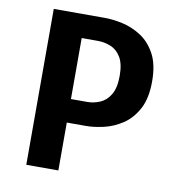

<svg xmlns="http://www.w3.org/2000/svg" viewBox="-79 -774 808 849"><g transform="rotate(10 325.0 -350.0)"><path d="M94.5 0V-700H325Q360.5 -700 404 -690.5Q447.5 -681 487.2 -655.5Q527 -630 552.8 -582.8Q578.5 -535.5 578.5 -459.5Q578.5 -383.5 552.8 -335.5Q527 -287.5 487.2 -261.2Q447.5 -235 404 -225Q360.5 -215 325 -215H238.5V0ZM238.5 -320.5H312Q341 -320.5 369 -332.5Q397 -344.5 415 -374.8Q433 -405 433 -459Q433 -513 415 -542.5Q397 -572 369 -583.2Q341 -594.5 312 -594.5H238.5Z"/></g></svg>

Font: Trispace SemiBold
Style: Regular
Weight: 600
Designer: Tyler Finck
Foundry: Etcetera Type Company
Version: Version 1.210; ttfautohint (v1.8.3)